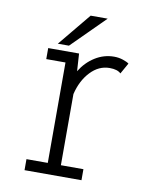

<svg xmlns="http://www.w3.org/2000/svg" viewBox="-77 -715 604 772"><g transform="rotate(10 225.0 -329.0)"><path d="M120 -524 230.5 -658H300L165.5 -524ZM217 -45H309V0H76.5V-45H163.5V-455H85V-500H211L215.5 -428.5Q239 -467 275 -489.5Q311 -512 352.5 -512Q371.5 -512 388.8 -506.2Q406 -500.5 413.5 -494.5L388.5 -450Q374.5 -464 342.5 -464Q298.5 -464 264.5 -428Q230.5 -392 217 -335.5Z"/></g></svg>

Font: League Mono Condensed UltraLight
Style: Regular
Weight: 200
Width: 1
Designer: Tyler Finck
Foundry: The League of Moveable Type / Tyler Finck
Version: Version 2.210